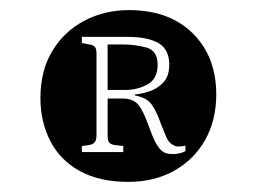

<svg xmlns="http://www.w3.org/2000/svg" viewBox="-20 -773 509 380"><path d="M234 -413Q177 -413 138 -434.5Q99 -456 79.5 -494Q60 -532 60 -579Q60 -633 83.5 -672Q107 -711 147 -732Q187 -753 235 -753Q315 -753 361.5 -707Q408 -661 408 -586Q408 -535 386 -496Q364 -457 324.5 -435Q285 -413 234 -413ZM322 -468Q328 -468 335 -469.5Q342 -471 347 -474V-485Q344 -484 340.5 -483.5Q337 -483 332 -483Q327 -483 319.5 -488Q312 -493 307 -507L298 -529Q291 -550 281 -565Q271 -580 247 -584V-586Q259 -587 275 -592Q291 -597 303 -609.5Q315 -622 315 -645Q315 -675 294 -687.5Q273 -700 232 -700H142V-688L157 -685Q164 -684 167.5 -680.5Q171 -677 171 -667V-505Q171 -498 168.5 -493Q166 -488 157 -486L142 -484V-472H224V-484L207 -486Q200 -487 196.5 -490.5Q193 -494 193 -505V-578H223Q243 -578 253 -566.5Q263 -555 273 -527L283 -501Q290 -485 298 -476.5Q306 -468 322 -468ZM193 -595V-685H223Q247 -685 269.5 -679Q292 -673 292 -645Q292 -617 272 -606Q252 -595 229 -595Z"/></svg>

Font: Literata 18pt ExtraLight
Style: Regular
Weight: 250
Designer: Latin by Veronika Burian and Jose Scaglione. Greek by Irene Vlachou. Cyrillic by Vera Evstafieva.
Foundry: TypeTogether
Version: Version 3.103;gftools[0.9.29]